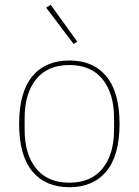

<svg xmlns="http://www.w3.org/2000/svg" viewBox="-20 -771 580 803"><path d="M270 12Q170 12 115 -54.5Q60 -121 60 -253Q60 -385 115 -451.5Q170 -518 270 -518Q370 -518 425 -451.5Q480 -385 480 -253Q480 -121 425 -54.5Q370 12 270 12ZM270 -7Q361 -7 409 -66.5Q457 -126 457 -229V-277Q457 -380 409 -439.5Q361 -499 270 -499Q179 -499 131 -439.5Q83 -380 83 -277V-229Q83 -126 131 -66.5Q179 -7 270 -7ZM173 -739 192 -751 303 -597 288 -587Z"/></svg>

Font: IBM Plex Sans Arabic Thin
Style: Regular
Weight: 100
Designer: Mike Abbink, Paul van der Laan, Pieter van Rosmalen, Wael Morcos, Khajak Apelian
Foundry: Bold Monday
Version: Version 1.101